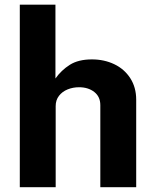

<svg xmlns="http://www.w3.org/2000/svg" viewBox="-20 -780 644 800"><path d="M62.5 -760.5H211V-453Q235.5 -487.5 271 -510Q306.5 -532.5 363 -532.5Q414 -532.5 456 -512.5Q498 -492.5 522.8 -454.2Q547.5 -416 547.5 -364.5V0H398V-342Q398 -377 372.8 -396.8Q347.5 -416.5 309.5 -416.5Q284 -416.5 261.8 -407.5Q239.5 -398.5 225.8 -380.8Q212 -363 212 -338V0H62.5Z"/></svg>

Font: 1883 Sans
Style: Bold
Weight: 700
Designer: 1883 Sans project is a fork of Public Sans.
Version: Version 1.009